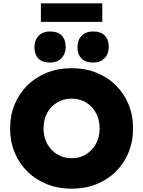

<svg xmlns="http://www.w3.org/2000/svg" viewBox="-20 -1130 865 1160"><path d="M413 10Q332 10 264 -17Q196 -44 146 -93Q96 -142 68.5 -208.5Q41 -275 41 -354Q41 -433 68.5 -499.5Q96 -566 146 -615Q196 -664 264 -691Q332 -718 413 -718Q494 -718 562 -691Q630 -664 679.5 -615Q729 -566 756.5 -499.5Q784 -433 784 -354Q784 -275 756.5 -208.5Q729 -142 679.5 -93Q630 -44 562 -17Q494 10 413 10ZM413 -174Q462 -174 500 -197.5Q538 -221 560 -261.5Q582 -302 582 -354Q582 -406 560 -447Q538 -488 500 -511Q462 -534 413 -534Q364 -534 325.5 -511Q287 -488 265 -447.5Q243 -407 243 -354Q243 -302 265 -261.5Q287 -221 325.5 -197.5Q364 -174 413 -174ZM543 -752Q497 -752 472.5 -776.5Q448 -801 448 -846Q448 -887 473 -913.5Q498 -940 543 -940Q588 -940 612.5 -915.5Q637 -891 637 -846Q637 -805 612 -778.5Q587 -752 543 -752ZM282 -752Q236 -752 212 -776.5Q188 -801 188 -846Q188 -887 213 -913.5Q238 -940 282 -940Q328 -940 352.5 -915.5Q377 -891 377 -846Q377 -805 351.5 -778.5Q326 -752 282 -752ZM227 -998V-1110H598V-998Z"/></svg>

Font: Lexend ExtraBold
Style: Regular
Weight: 800
Designer: Bonnie Shaver-Troup, Thomas Jockin
Foundry: Lexend
Version: Version 1.007; ttfautohint (v1.8.3)